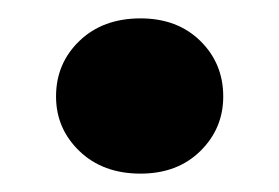

<svg xmlns="http://www.w3.org/2000/svg" viewBox="-20 -426 304 209"><path d="M133 -237Q92 -237 66.5 -261.5Q41 -286 41 -321Q41 -357 66.5 -381.5Q92 -406 133 -406Q173 -406 198 -381.5Q223 -357 223 -321Q223 -286 198 -261.5Q173 -237 133 -237Z"/></svg>

Font: DM Sans 20pt Black
Style: Regular
Weight: 900
Version: Version 4.004;gftools[0.9.30]